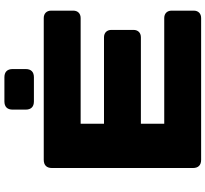

<svg xmlns="http://www.w3.org/2000/svg" viewBox="-52 -926 978 915"><g transform="rotate(-90 437.5 -469.0)"><path d="M132.8 0H808.6C830.1 0 843.8 -13.7 843.8 -35.2V-140.6C843.8 -162.1 830.1 -175.8 808.6 -175.8H304.7V-287.1H716.8C738.3 -287.1 752 -300.8 752 -322.3V-427.7C752 -449.2 738.3 -462.9 716.8 -462.9H304.7V-574.2H808.6C830.1 -574.2 843.8 -587.9 843.8 -609.4V-714.8C843.8 -736.3 830.1 -750 808.6 -750H132.8C107.4 -750 93.8 -736.3 93.8 -710.9V-39.1C93.8 -13.7 107.4 0 132.8 0ZM372.1 -898.4V-835.9C372.1 -810.5 385.7 -796.9 411.1 -796.9H526.4C551.8 -796.9 565.4 -810.5 565.4 -835.9V-898.4C565.4 -923.8 551.8 -937.5 526.4 -937.5H411.1C385.7 -937.5 372.1 -923.8 372.1 -898.4Z"/></g></svg>

Font: Gyrotrope Black
Style: Regular
Weight: 900
Designer: David Moles
Version: Version 1.003;Glyphs 3.3.1 (3343)